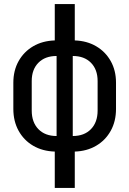

<svg xmlns="http://www.w3.org/2000/svg" viewBox="-20 -750 640 950"><path d="M251 180V0Q190 -2 144 -29Q98 -56 72 -103Q46 -150 46 -211V-341Q46 -401 72 -447.5Q98 -494 144 -521Q190 -548 251 -550V-730H350V-550Q410 -548 456 -521Q502 -494 528 -447.5Q554 -401 554 -341V-211Q554 -150 528 -103Q502 -56 456 -29Q410 -2 350 0V180ZM260 -77V-473Q203 -473 170 -439.5Q137 -406 137 -349V-203Q137 -145 170 -111Q203 -77 260 -77ZM340 -77Q397 -77 430 -111Q463 -145 463 -203V-349Q463 -406 430 -439.5Q397 -473 340 -473Z"/></svg>

Font: Pitagon Sans Mono Medium
Style: Regular
Weight: 500
Monospace: yes
Designer: Travis Tran
Foundry: Pitagon
Version: Version 1.001; ttfautohint (v1.8.4.7-5d5b);gftools[0.9.26]